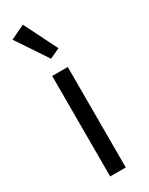

<svg xmlns="http://www.w3.org/2000/svg" viewBox="-205 -817 661 854"><g transform="rotate(-30 125.0 -389.5)"><path d="M85 0V-516H165V0ZM13 -744 86 -779 171 -609 119 -585Z"/></g></svg>

Font: IBM Plex Sans Arabic
Style: Regular
Weight: 400
Designer: Mike Abbink, Paul van der Laan, Pieter van Rosmalen, Wael Morcos, Khajak Apelian
Foundry: Bold Monday
Version: Version 1.1